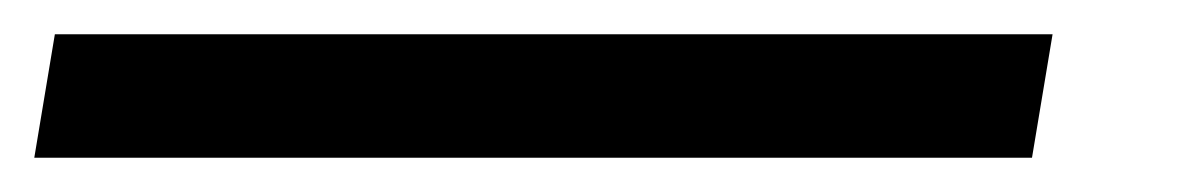

<svg xmlns="http://www.w3.org/2000/svg" viewBox="-52 -20 691 112"><path d="M-32 72 -20 0H562L550 72Z"/></svg>

Font: Nunito Sans 10pt Expanded SemiBold
Style: Italic
Weight: 600
Width: 7
Italic angle: -9°
Designer: Vernon Adams
Foundry: Vernon Adams
Version: Version 3.101;gftools[0.9.27]